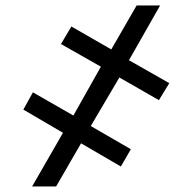

<svg xmlns="http://www.w3.org/2000/svg" viewBox="-20 -675 696 695"><path d="M412.1 -394.5 308.6 -218.8 453.6 -134.8 417.5 -72.3 273.4 -156.2 183.1 0H96.2L208 -194.3L64.5 -278.3L99.1 -340.8L245.6 -256.8L345.2 -433.6L200.7 -515.6L238.3 -579.1L382.8 -496.1L474.6 -655.3H559.6L446.8 -457L592.8 -374L555.2 -312.5Z"/></svg>

Font: Inter SemiBold
Style: Regular
Weight: 600
Designer: Rasmus Andersson
Foundry: rsms
Version: Version 4.001;git-9221beed3